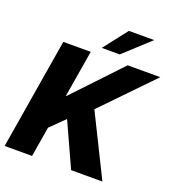

<svg xmlns="http://www.w3.org/2000/svg" viewBox="-162 -1058 1084 1185"><g transform="rotate(20 380.5 -465.0)"><path d="M2.9 0 123.5 -727.5H303.7L252.4 -419.9H255.4L546.4 -727.5H760.7L445.8 -402.3L645 0H439.5L308.1 -288.1L215.8 -197.3L183.1 0ZM359.4 -773.9 480.5 -929.7H647L477.1 -773.9Z"/></g></svg>

Font: Inter Display Extra Bold
Style: Italic
Weight: 800
Italic angle: -9.39999°
Designer: Rasmus Andersson
Foundry: rsms
Version: Version 4.000;git-4fc901f